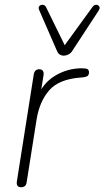

<svg xmlns="http://www.w3.org/2000/svg" viewBox="-20 -781 439 807"><path d="M68 6Q58 6 53.5 -0.5Q49 -7 51 -19L122 -469Q124 -480 130 -485Q136 -490 146 -490Q155 -490 160 -483.5Q165 -477 163 -465L148 -370H137Q158 -430 210.5 -462Q263 -494 324 -494Q341 -494 347.5 -490.5Q354 -487 354 -477Q354 -467 349 -462.5Q344 -458 330 -456L318 -455Q227 -448 186.5 -401Q146 -354 134 -280L92 -15Q91 -5 85 0.5Q79 6 68 6ZM248 -547Q239 -547 231.5 -551.5Q224 -556 219 -568L145 -738Q141 -747 143.5 -752.5Q146 -758 152 -760Q158 -762 164 -760Q170 -758 174 -750L252 -591L369 -752Q374 -759 380.5 -760.5Q387 -762 392 -759Q397 -756 398.5 -750.5Q400 -745 395 -737L285 -569Q278 -557 267.5 -552Q257 -547 248 -547Z"/></svg>

Font: Nunito ExtraLight
Style: Italic
Weight: 200
Italic angle: -9°
Designer: Vernon Adams
Foundry: Vernon Adams
Version: Version 3.602